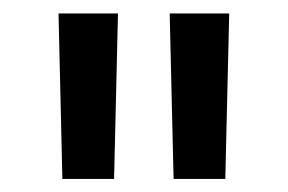

<svg xmlns="http://www.w3.org/2000/svg" viewBox="-20 -743 435 290"><path d="M242.2 -472.7H320.3L326.2 -722.7H236.3ZM74.2 -472.7H152.3L158.2 -722.7H68.4Z"/></svg>

Font: Giphurs SC
Style: Regular
Weight: 400
Version: Version 0.920